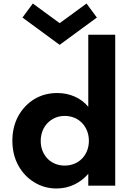

<svg xmlns="http://www.w3.org/2000/svg" viewBox="-20 -1058 766 1094"><path d="M532 -958 473 -1038 320 -926 167 -1038 108 -958 320 -802.5ZM302.5 16C374 16 437.5 -15 483 -67.5V0H636.5V-860H483V-449.5C442.5 -499 378.5 -528 306.5 -528C257 -528 213 -516 174.5 -492.5C136 -468.5 105.5 -436 83.5 -395.5C61.5 -354.5 50.5 -308 50.5 -256C50.5 -203 62 -156 84.5 -115C107 -74 137.5 -42 176 -19C214 4.5 256 16 302.5 16ZM348.5 -114.5C269 -114.5 212 -174 212 -255C212 -337 270.5 -397.5 349 -397.5C428.5 -397.5 486.5 -337 486.5 -255.5C486.5 -174.5 429 -114.5 348.5 -114.5Z"/></svg>

Font: Spartan
Style: Bold
Weight: 700
Designer: Matt Bailey, Mirko Velimirovic
Foundry: Matt Bailey
Version: Version 1.003